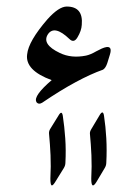

<svg xmlns="http://www.w3.org/2000/svg" viewBox="-20 -318 421 587"><path d="M308 -125Q303 -110 295 -105Q258 -92 211.5 -67Q165 -42 109 -4Q99 2 93 -4Q91 -6 91 -7Q82 -25 138 -73Q56 -103 63 -152Q67 -192 125 -259Q160 -298 184 -298Q235 -298 230 -242Q229 -224 217 -204Q206 -185 192 -199Q147 -242 127 -214Q106 -183 163 -156Q198 -139 243 -148Q257 -151 274 -161Q283 -166 291 -169.5Q299 -173 305 -174Q324 -177 316 -151ZM298 36Q303 69 305 105Q307 141 305 179Q305 188 300 196L275 238Q259 264 259 228Q261 190 259.5 156.5Q258 123 255 92Q254 85 259 77L284 35Q295 16 298 36ZM172 36Q177 69 179.5 105Q182 141 180 179Q180 188 175 196L149 238Q141 251 137.5 248.5Q134 246 134 228Q136 190 134.5 156.5Q133 123 130 92Q129 84 133 77L159 35Q169 18 172 36Z"/></svg>

Font: Amiri
Style: Regular
Weight: 400
Designer: Khaled Hosny
Version: Version 0.114